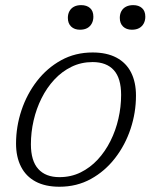

<svg xmlns="http://www.w3.org/2000/svg" viewBox="-20 -700 578 730"><path d="M332 -500.5Q386 -500.5 423 -480.8Q460 -461 478.5 -424.2Q497 -387.5 497 -336.5Q497 -272 476.5 -210.2Q456 -148.5 417.5 -98.8Q379 -49 325.5 -19.5Q272 10 206 10Q152 10 115.2 -9.8Q78.5 -29.5 59.8 -66.5Q41 -103.5 41 -154Q41 -218.5 61.5 -280.2Q82 -342 120.5 -391.8Q159 -441.5 212.5 -471Q266 -500.5 332 -500.5ZM206 -26.5Q250 -26.5 286.5 -44.5Q323 -62.5 351.5 -93.2Q380 -124 400 -164Q420 -204 430.2 -248.8Q440.5 -293.5 440.5 -339Q440.5 -402.5 412.8 -433.2Q385 -464 332 -464Q288.5 -464 251.8 -446Q215 -428 186.5 -397.2Q158 -366.5 138 -326.5Q118 -286.5 107.8 -241.8Q97.5 -197 97.5 -151.5Q97.5 -88.5 125.5 -57.5Q153.5 -26.5 206 -26.5ZM284 -587Q263 -587 250.5 -599Q238 -611 238 -632Q238 -646.5 244 -657.5Q250 -668.5 261.2 -674.5Q272.5 -680.5 288.5 -680.5Q310 -680.5 322.5 -669.2Q335 -658 335 -636.5Q335 -622 329 -610.8Q323 -599.5 311.8 -593.2Q300.5 -587 284 -587ZM481.5 -587Q460.5 -587 448 -599Q435.5 -611 435.5 -632Q435.5 -646.5 441.5 -657.5Q447.5 -668.5 459 -674.5Q470.5 -680.5 486.5 -680.5Q507.5 -680.5 520 -669.2Q532.5 -658 532.5 -636.5Q532.5 -622 526.5 -610.8Q520.5 -599.5 509.2 -593.2Q498 -587 481.5 -587Z"/></svg>

Font: Newsreader 9pt Light
Style: Italic
Weight: 300
Italic angle: -17°
Designer: Hugues Gentile
Foundry: Production Type
Version: Version 1.003